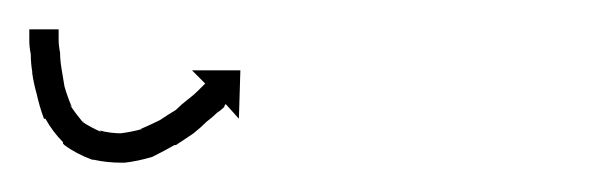

<svg xmlns="http://www.w3.org/2000/svg" viewBox="-34 -97 417 131"><path d="M6 -75Q6 -75 6 -75Q6 -75 6 -75Q6 -75 6 -75Q6 -75 6 -75Q6 -73 6 -70Q6 -70 6 -70Q6 -70 6 -70Q6 -70 6 -70Q6 -70 6 -70Q6 -66 7 -61Q7 -61 7 -61Q7 -61 7 -61Q7 -61 7 -61Q7 -61 7 -61Q7 -56 8 -50Q8 -50 8 -50Q8 -50 8 -50Q8 -50 8 -50Q8 -50 8 -50Q9 -44 10 -38Q10 -38 10 -38Q10 -38 10 -38Q10 -38 10 -38Q10 -38 10 -38Q12 -31 15 -24Q15 -24 15 -24.5Q15 -25 15 -25Q15 -25 14.5 -25Q14 -25 14 -25Q18 -19 23 -13Q23 -13 23 -14Q22 -14 22 -14Q28 -10 35 -7Q35 -7 35 -7Q34 -8 34 -8Q41 -6 50 -6Q50 -6 49 -6Q48 -6 48 -6Q56 -7 63 -9Q63 -9 63 -9Q63 -9 63 -9Q63 -9 62.5 -9Q62 -9 62 -9Q69 -12 75 -15Q75 -15 75 -15Q75 -15 75 -15Q75 -15 75 -15Q75 -15 75 -15Q81 -19 86 -22Q86 -22 86 -22Q86 -22 86 -22Q86 -22 86 -22Q86 -22 86 -22Q90 -26 94 -29Q94 -29 94 -29Q94 -29 94 -29Q94 -29 94 -29Q94 -29 94 -29Q98 -32 101 -35Q101 -35 101 -35Q101 -35 101 -35Q101 -35 101 -35Q101 -35 101 -35Q103 -37 105 -39Q105 -39 106 -40L97 -49H130L129 -16L120 -26Q119 -25 119 -24Q117 -22 114 -20Q114 -20 114 -20Q114 -20 114 -20Q114 -20 114 -20Q114 -20 114 -20Q111 -17 107 -14Q107 -14 107 -14Q107 -14 107 -14Q107 -14 107 -14Q107 -14 107 -14Q103 -10 98 -6Q98 -6 98 -6Q98 -6 98 -6Q98 -6 98 -6Q98 -6 98 -6Q92 -2 86 2Q86 2 86 2Q86 2 86 2Q85 2 85 2Q85 2 85 2Q78 6 70 10Q70 10 70 10Q70 10 70 10Q70 10 70 10Q70 10 70 10Q60 13 51 14Q51 14 50 14Q49 14 49 14Q39 14 30 12Q30 12 29 12Q29 12 29 12Q18 8 10 2Q10 2 9 1Q9 0 9 0Q2 -7 -3 -16Q-3 -16 -3 -16Q-3 -16 -3 -16Q-3 -16 -3.5 -16Q-4 -16 -4 -16Q-7 -24 -9 -33Q-9 -33 -9 -33Q-9 -33 -9 -33Q-9 -33 -9 -33Q-9 -33 -9 -33Q-11 -40 -12 -47Q-12 -47 -12 -47Q-12 -47 -12 -48Q-12 -48 -12 -48Q-12 -48 -12 -48Q-13 -54 -13 -60Q-13 -60 -13 -60Q-13 -60 -13 -60Q-13 -60 -13 -60Q-13 -60 -13 -60Q-14 -65 -14 -69Q-14 -69 -14 -69Q-14 -69 -14 -69Q-14 -69 -14 -69Q-14 -69 -14 -69Q-14 -72 -14 -75Q-14 -75 -14 -75Q-14 -75 -14 -75Q-14 -75 -14 -75Q-14 -75 -14 -75Q-14 -76 -14 -77H6Q6 -76 6 -75Z"/></svg>

Font: FRB American Cursive Just Arrows Thin
Style: Italic
Weight: 100
Italic angle: -25°
Version: Version 2.0;Modular Font Editor K font №1